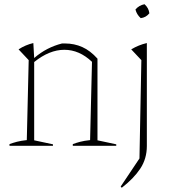

<svg xmlns="http://www.w3.org/2000/svg" viewBox="-20 -691 812 910"><path d="M25 0V-8Q41 -14 60 -19Q79 -24 107 -27L116 -406L68 -457Q100 -478 138 -487L142 -416Q172 -442 205 -459Q238 -476 274 -485H288Q332 -485 370 -468Q408 -451 442 -413V-26L531 -7V0H325V-8Q341 -14 360 -19Q379 -24 407 -27L416 -398Q356 -455 285 -455Q214 -455 142 -397V-26L231 -7V0ZM557 199 552 193 641 60 650 -406 602 -457Q637 -478 676 -487V1Q676 61 645 108Q614 155 557 199ZM665 -671Q685 -653 688 -628Q672 -608 647 -605Q628 -622 622 -646Q639 -666 665 -671Z"/></svg>

Font: Piazzolla Thin
Style: Regular
Weight: 100
Designer: Juan Pablo del Peral
Foundry: Huerta Tipografica
Version: Version 1.330